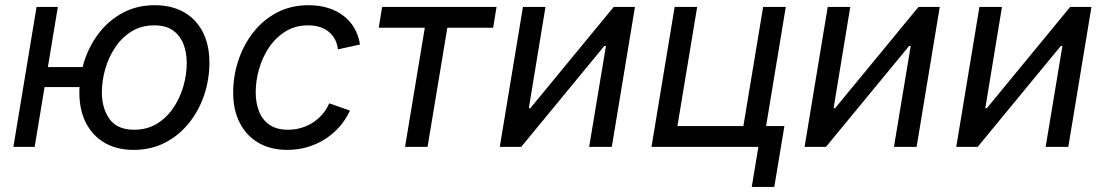

<svg xmlns="http://www.w3.org/2000/svg" viewBox="-20 -573 4310 749"><path d="M32.2 0 122.6 -545.9H205.6L115.2 0ZM134.3 -233.4 147.5 -311.5H346.7L333.5 -233.4ZM501.5 11.7Q435.5 11.7 388.2 -15.9Q340.8 -43.5 315.2 -93.8Q289.6 -144 289.6 -211.4Q289.6 -276.4 309.8 -337.4Q330.1 -398.4 368.4 -447Q406.7 -495.6 461.2 -524.2Q515.6 -552.7 584 -552.7Q649.9 -552.7 697.8 -525.4Q745.6 -498 771.2 -447.8Q796.9 -397.5 796.9 -329.1Q796.9 -263.2 776.4 -202.1Q755.9 -141.1 717 -92.8Q678.2 -44.4 623.8 -16.4Q569.3 11.7 501.5 11.7ZM503.4 -66.9Q553.7 -66.9 592 -90.3Q630.4 -113.8 656.2 -152.1Q682.1 -190.4 695.3 -236.3Q708.5 -282.2 708.5 -327.1Q708.5 -368.7 695.3 -401.9Q682.1 -435.1 654.3 -454.6Q626.5 -474.1 581.5 -474.1Q531.7 -474.1 493.7 -450.7Q455.6 -427.2 429.7 -388.7Q403.8 -350.1 390.6 -304Q377.4 -257.8 377.4 -212.4Q377.4 -150.9 407.2 -108.9Q437 -66.9 503.4 -66.9Z M1101.6 11.7Q1035.6 11.7 988.3 -15.9Q940.9 -43.5 915.3 -93.8Q889.6 -144 889.6 -211.4Q889.6 -276.4 909.9 -337.4Q930.2 -398.4 968.3 -447Q1006.3 -495.6 1060.8 -524.2Q1115.2 -552.7 1184.1 -552.7Q1224.6 -552.7 1259 -542.2Q1293.5 -531.7 1319.6 -511.7Q1345.7 -491.7 1362.3 -463.4Q1378.9 -435.1 1384.3 -399.4L1298.3 -380.4Q1295.9 -401.4 1287.1 -418.5Q1278.3 -435.5 1263.7 -448Q1249 -460.4 1228.8 -467.3Q1208.5 -474.1 1182.1 -474.1Q1132.3 -474.1 1094.2 -450.7Q1056.2 -427.2 1030 -388.7Q1003.9 -350.1 990.7 -304Q977.5 -257.8 977.5 -212.4Q977.5 -171.9 990.5 -138.7Q1003.4 -105.5 1031.2 -86.2Q1059.1 -66.9 1103.5 -66.9Q1131.8 -66.9 1157 -74.7Q1182.1 -82.5 1202.9 -96.4Q1223.6 -110.4 1239.3 -129.2Q1254.9 -147.9 1264.2 -169.9L1345.2 -141.6Q1328.6 -105.5 1303.2 -77.1Q1277.8 -48.8 1246.1 -29.1Q1214.4 -9.3 1177.7 1.2Q1141.1 11.7 1101.6 11.7Z M1560.1 0 1637.2 -464.8H1457.5L1470.7 -545.9H1917L1903.8 -464.8H1725.1L1647.9 0Z M2366.7 0H2278.3L2343.8 -393.6H2337.4L2013.2 0H1929.7L2020 -545.9H2107.9L2043 -150.9H2048.8L2374 -545.9H2457Z M2521.5 0 2611.8 -545.9H2699.7L2622.6 -81.1H2879.9L2957 -545.9H3045.4L2955.1 0ZM2912.6 156.2 2938.5 0H2901.9L2915 -81.1H3040L3000.5 156.2Z M3555.7 0H3467.3L3532.7 -393.6H3526.4L3202.1 0H3118.7L3209 -545.9H3296.9L3231.9 -150.9H3237.8L3563 -545.9H3646Z M4147.5 0H4059.1L4124.5 -393.6H4118.2L3793.9 0H3710.4L3800.8 -545.9H3888.7L3823.7 -150.9H3829.6L4154.8 -545.9H4237.8Z"/></svg>

Font: Adwaita Sans
Style: Italic
Weight: 400
Italic angle: -9.39999°
Designer: Rasmus Andersson
Foundry: rsms
Version: Version 4.001;git-9221beed3